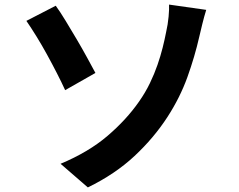

<svg xmlns="http://www.w3.org/2000/svg" viewBox="-20 -773 1040 837"><path d="M244 -59Q366 -110 448.5 -180.5Q531 -251 586 -330Q614 -370 633.5 -410.5Q653 -451 666.5 -490Q680 -529 689 -565Q698 -601 704 -632Q712 -667 715 -700.5Q718 -734 717 -753L879 -730Q870 -701 862 -668.5Q854 -636 849 -614Q829 -526 797 -437Q765 -348 710 -263Q651 -172 566.5 -93Q482 -14 363 44ZM223 -748Q242 -722 266 -682.5Q290 -643 314.5 -601.5Q339 -560 360.5 -520.5Q382 -481 396 -455L264 -380Q249 -413 228 -454Q207 -495 184.5 -536Q162 -577 138.5 -615Q115 -653 95 -682Z"/></svg>

Font: SpoqaHanSans-Bold
Style: Regular
Weight: 700
Designer: [Spoqa Han Sans] Dong-huui Kim \uAE40 \uB3D9 \uD718   [Noto Sans] Ryoko NISHIZUKA \u897F \u585A \u6DBC \u5B50  (kana & i
Foundry: Spoqa (http://www.spoqa-han-sans.com)
Version: Version 2.000